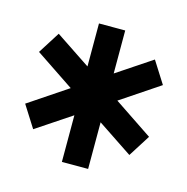

<svg xmlns="http://www.w3.org/2000/svg" viewBox="-68 -765 495 509"><g transform="rotate(15 180.0 -510.0)"><path d="M216 -320H144V-448L48 -384L10 -444L116 -515L10 -586L48 -646L144 -582V-700H216V-582L312 -646L350 -586L244 -515L350 -444L312 -384L216 -448Z"/></g></svg>

Font: Tektur Condensed
Style: Regular
Weight: 400
Width: 3
Designer: Adam Jagosz
Foundry: Adam Jagosz
Version: Version 1.005;gftools[0.9.30]